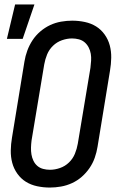

<svg xmlns="http://www.w3.org/2000/svg" viewBox="-20 -836 540 864"><path d="M204 8Q175 8 147 2Q119 -4 96.5 -18Q74 -32 58 -54.5Q42 -77 35 -103.5Q28 -130 28.5 -159Q29 -188 34 -217L90 -559Q94 -584 103 -608.5Q112 -633 126.5 -655Q141 -677 161.5 -694.5Q182 -712 205.5 -723Q229 -734 254.5 -738.5Q280 -743 305 -743Q334 -743 362 -737Q390 -731 412.5 -717Q435 -703 451 -680.5Q467 -658 474 -631.5Q481 -605 480.5 -576Q480 -547 475 -518L419 -176Q415 -151 406.5 -126.5Q398 -102 383 -80Q368 -58 348 -40.5Q328 -23 304 -12Q280 -1 254.5 3.5Q229 8 204 8ZM205 -72Q227 -72 250 -80Q273 -88 290.5 -105Q308 -122 317 -144Q326 -166 330 -189L387 -531Q389 -547 390 -563Q391 -579 388.5 -594Q386 -609 379 -622.5Q372 -636 361 -645.5Q350 -655 335 -659Q320 -663 304 -663Q282 -663 259 -655Q236 -647 218.5 -630Q201 -613 192 -591Q183 -569 179 -546L122 -204Q120 -188 119.5 -172Q119 -156 121.5 -141Q124 -126 130.5 -112.5Q137 -99 148 -89.5Q159 -80 174 -76Q189 -72 205 -72ZM11 -661 48 -816H135L82 -661Z"/></svg>

Font: Iosevka Medium Oblique
Style: Regular
Weight: 500
Italic angle: -9°
Monospace: yes
Designer: Belleve Invis
Foundry: Belleve Invis
Version: Version 32.5.0; ttfautohint (v1.8.4)